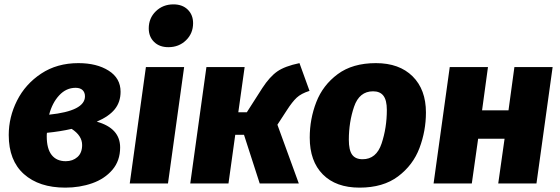

<svg xmlns="http://www.w3.org/2000/svg" viewBox="-20 -840 2564 879"><path d="M532 -420Q532 -373 505.5 -340Q479 -307 423 -283Q530 -253 530 -165Q530 -104 494.5 -62.5Q459 -21 402 -1Q345 19 279 19Q159 19 89.5 -43Q20 -105 20 -222Q20 -304 58 -379.5Q96 -455 168.5 -503Q241 -551 339 -551Q423 -551 477.5 -516.5Q532 -482 532 -420ZM205 -315Q369 -332 369 -399Q369 -417 358 -427.5Q347 -438 326 -438Q283 -438 251 -403.5Q219 -369 205 -315ZM195 -232Q194 -227 194 -216Q194 -159 216.5 -130.5Q239 -102 281 -102Q313 -102 334.5 -121Q356 -140 356 -176Q356 -219 308 -250Q256 -238 195 -232Z M749 0H574L648 -533H823ZM661 -710Q661 -757 693.5 -788.5Q726 -820 774 -820Q815 -820 839.5 -796Q864 -772 864 -734Q864 -687 831.5 -655.5Q799 -624 751 -624Q710 -624 685.5 -648Q661 -672 661 -710Z M1397 -424Q1359 -412 1338.5 -393Q1318 -374 1293 -335L1250 -269L1348 0H1169L1097 -223H1057L1026 0H851L925 -533H1100L1071 -326H1110L1181 -437Q1215 -489 1249.5 -513Q1284 -537 1351 -551Z M1398 -210Q1398 -295 1428 -372.5Q1458 -450 1526 -500.5Q1594 -551 1701 -551Q1808 -551 1869 -490.5Q1930 -430 1930 -325Q1930 -241 1900.5 -162.5Q1871 -84 1802.5 -32.5Q1734 19 1626 19Q1518 19 1458 -41.5Q1398 -102 1398 -210ZM1751 -337Q1751 -381 1735.5 -401.5Q1720 -422 1688 -422Q1625 -422 1601 -351.5Q1577 -281 1577 -200Q1577 -153 1592 -132Q1607 -111 1640 -111Q1703 -111 1727 -183Q1751 -255 1751 -337Z M2290 -205H2169L2140 0H1965L2039 -533H2214L2187 -335H2308L2335 -533H2510L2436 0H2261Z"/></svg>

Font: Trujillo ExtraBold
Style: Italic
Weight: 800
Italic angle: -8°
Designer: Fira Sans original fonts by bBox Type GmbH, Carrois Corporate GbR, & Edenspiekermann AG / Changes by Cristiano Sobral
Foundry: Fira Sans original fonts by bBox Type GmbH, Carrois Corporate GbR, & Edenspiekermann AG / Changes by Cristiano Sobral
Version: Version 4.301;July 28, 2020;FontCreator 13.0.0.2655 64-bit